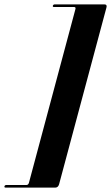

<svg xmlns="http://www.w3.org/2000/svg" viewBox="-100 -744 507 876"><path d="M32 90 244 -702Q247 -712 238 -712H146.5Q140 -712 141 -717.5Q143 -724 150 -724H376Q390 -724 385.5 -709L169.5 97Q165 112 152 112H-74Q-81.5 112 -79.5 105.5Q-77.5 100 -70.5 100H21Q29 100 32 90Z"/></svg>

Font: Fraunces 144pt Black
Style: Italic
Weight: 900
Italic angle: -16°
Version: Version 1.000;[0bf87f6ff]